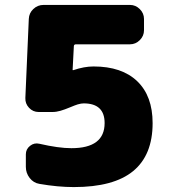

<svg xmlns="http://www.w3.org/2000/svg" viewBox="-20 -750 700 780"><path d="M360 -480Q475 -480 537.5 -420Q600 -360 600 -250Q600 -120 521 -55Q442 10 280 10Q215 10 140 -3Q116 -7 100.5 -27Q85 -47 85 -72V-123Q85 -144 102 -157.5Q119 -171 140 -166Q218 -148 270 -148Q405 -148 405 -250Q405 -330 320 -330Q310 -330 296 -326Q286 -323 264.5 -314Q243 -305 226 -300Q209 -295 193 -295H137Q114 -295 98 -312Q82 -329 83 -352L97 -673Q98 -697 115.5 -713.5Q133 -730 157 -730H508Q531 -730 548 -713Q565 -696 565 -673V-627Q565 -604 548 -587Q531 -570 508 -570H289Q280 -570 280 -562L275 -466Q275 -465 276 -465H278Q322 -480 360 -480Z"/></svg>

Font: Rounded Mplus 1c Black
Style: Regular
Weight: 900
Version: Version 1.059.20150529